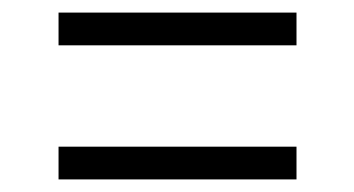

<svg xmlns="http://www.w3.org/2000/svg" viewBox="-20 -509 563 305"><path d="M73 -276H451V-224H73ZM73 -489H451V-437H73Z"/></svg>

Font: Encode Sans Normal
Style: Light
Weight: 300
Designer: Pablo Impallari, Andres Torresi
Foundry: Pablo Impallari, Andres Torresi
Version: Version 1.000; ttfautohint (v1.00) -l 8 -r 50 -G 200 -x 14 -